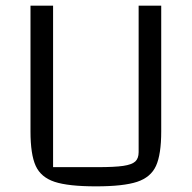

<svg xmlns="http://www.w3.org/2000/svg" viewBox="-20 -645 679 680"><path d="M88 -180V-625H168V-53H325Q386 -53 416.5 -57.5Q447 -62 459 -73Q471 -84 471 -106V-625H551V-180Q551 -98 532.5 -57.5Q514 -17 465.5 -1Q417 15 320 15Q222 15 173.5 -1Q125 -17 106.5 -57.5Q88 -98 88 -180Z"/></svg>

Font: Changa Light
Style: Regular
Weight: 300
Designer: Eduardo Rodriguez Tunni
Foundry: Eduardo Rodriguez Tunni
Version: Version 2.002; ttfautohint (v1.5) -l 8 -r 50 -G 110 -x 14 -H